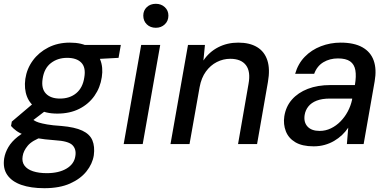

<svg xmlns="http://www.w3.org/2000/svg" viewBox="-53 -757 2047 1009"><path d="M180 232Q109 232 59 214.5Q9 197 -15 162Q-39 127 -31 75Q-26 45 -9 16Q8 -13 40 -38.5Q72 -64 120 -83L173 -39Q116 -19 93 8.5Q70 36 66 64Q61 93 75.5 113Q90 133 120.5 143Q151 153 193 153Q256 153 296.5 129Q337 105 343 63Q349 27 327.5 5.5Q306 -16 236 -20Q180 -24 141 -31Q102 -38 76 -47.5Q50 -57 33 -69.5Q16 -82 5 -95L9 -118L127 -218L207 -191L76 -91L105 -140Q115 -132 125 -125Q135 -118 151 -113Q167 -108 195 -103Q223 -98 270 -95Q340 -89 379.5 -70.5Q419 -52 432.5 -19.5Q446 13 440 59Q433 104 401.5 143.5Q370 183 315 207.5Q260 232 180 232ZM248 -160Q186 -160 145.5 -184Q105 -208 89 -249Q73 -290 80 -342Q88 -396 119.5 -439Q151 -482 201 -507.5Q251 -533 314 -533Q378 -533 417.5 -509Q457 -485 473.5 -444Q490 -403 482 -352Q474 -297 443.5 -253.5Q413 -210 363.5 -185Q314 -160 248 -160ZM262 -239Q314 -239 348 -267.5Q382 -296 390 -350Q399 -402 374.5 -427.5Q350 -453 300 -453Q250 -453 214.5 -425.5Q179 -398 171 -343Q163 -292 188 -265.5Q213 -239 262 -239ZM385 -443 375 -521H582L570 -453Z M597 0 689 -521H789L697 0ZM766 -611Q737 -611 718.5 -629Q700 -647 700 -675Q700 -702 718.5 -719.5Q737 -737 766 -737Q794 -737 813 -719.5Q832 -702 832 -675Q832 -647 813 -629Q794 -611 766 -611Z M843 0 935 -521H1024L1016 -439Q1046 -484 1093.5 -508.5Q1141 -533 1199 -533Q1259 -533 1298 -509.5Q1337 -486 1352 -440Q1367 -394 1355 -326L1298 0H1198L1253 -316Q1265 -381 1239.5 -414.5Q1214 -448 1157 -448Q1120 -448 1086.5 -431Q1053 -414 1029 -381Q1005 -348 996 -299L943 0Z M1595 12Q1535 12 1499 -9.5Q1463 -31 1449 -67.5Q1435 -104 1441 -145Q1449 -197 1481 -233.5Q1513 -270 1564.5 -290Q1616 -310 1684 -310H1812Q1820 -357 1814.5 -388Q1809 -419 1787 -434.5Q1765 -450 1723 -450Q1680 -450 1646.5 -430Q1613 -410 1598 -369H1498Q1513 -422 1548.5 -458.5Q1584 -495 1633.5 -514Q1683 -533 1737 -533Q1808 -533 1851.5 -508.5Q1895 -484 1911 -438.5Q1927 -393 1916 -330L1858 0H1770L1777 -86Q1763 -65 1744.5 -47.5Q1726 -30 1703 -16.5Q1680 -3 1653 4.5Q1626 12 1595 12ZM1627 -69Q1658 -69 1686 -82.5Q1714 -96 1736.5 -119Q1759 -142 1774.5 -171Q1790 -200 1797 -232L1798 -239H1681Q1639 -239 1611 -228Q1583 -217 1567.5 -197.5Q1552 -178 1548 -153Q1542 -115 1563 -92Q1584 -69 1627 -69Z"/></svg>

Font: DM Sans 10pt Medium
Style: Italic
Weight: 500
Italic angle: -10°
Version: Version 4.004;gftools[0.9.30]